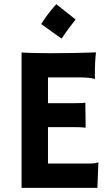

<svg xmlns="http://www.w3.org/2000/svg" viewBox="-20 -906 541 926"><path d="M410.6 -117.2Q440.9 -117.2 452.6 -123L454.6 -122.6L449.7 0H84V-652.8Q97.2 -651.9 113.3 -651.4L147.5 -650.4Q181.6 -649.4 221.7 -649.4Q333.5 -649.4 442.9 -653.3Q437.5 -610.4 437.5 -538.6Q437.5 -530.8 438.5 -526.9L437.5 -525.4Q412.1 -532.7 365.2 -532.7H211.4V-408.2H327.1Q380.9 -408.2 391.6 -411.1L393.1 -290.5Q369.6 -293 332.5 -293H211.4V-117.2ZM178.7 -790Q210.4 -840.8 251.5 -885.7L344.7 -812Q320.3 -780.8 311.5 -769L294.4 -745.1Q286.1 -733.9 276.9 -719.7Z"/></svg>

Font: Hammersmith One
Style: Regular
Weight: 400
Designer: Nicole Fally
Foundry: Nicole Fally
Version: Version 1.003